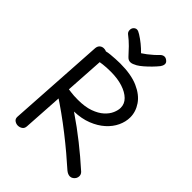

<svg xmlns="http://www.w3.org/2000/svg" viewBox="-289 -1158 1306 1306"><g transform="rotate(45 364.5 -505.0)"><path d="M130 -731Q132 -751 144 -761.5Q156 -772 173 -772Q182 -772 190.5 -769.5Q199 -767 206.5 -761.5Q214 -756 218.5 -748.5Q223 -741 222 -730L178 -27Q177 -6 162.5 4Q148 14 130 14Q114 14 99.5 4Q85 -6 86 -27ZM204 -683Q192 -681 183 -684Q174 -687 167 -693.5Q160 -700 156.5 -708.5Q153 -717 153 -725Q153 -742 171.5 -755.5Q190 -769 234 -773Q257 -775 279.5 -776.5Q302 -778 324 -778Q430 -778 498 -748Q566 -718 599 -669.5Q632 -621 632 -567Q632 -524 612 -481.5Q592 -439 553.5 -404.5Q515 -370 459.5 -348Q404 -326 333 -324Q380 -292 421.5 -261.5Q463 -231 502 -200Q541 -169 579 -137Q617 -105 657 -69Q664 -62 667 -54.5Q670 -47 670 -39Q670 -27 664 -16.5Q658 -6 647.5 1Q637 8 625 8Q616 8 606 4Q596 0 585 -9Q545 -45 494.5 -87.5Q444 -130 388.5 -173.5Q333 -217 277 -257Q221 -297 170 -330L189 -408Q200 -407 227 -403Q254 -399 295 -399Q364 -399 411 -416Q458 -433 486.5 -459Q515 -485 527.5 -514Q540 -543 540 -567Q540 -605 511.5 -633Q483 -661 433.5 -677Q384 -693 319 -693Q296 -693 279 -692Q262 -691 245 -689Q228 -687 204 -683ZM475 -1010Q488 -1023 503 -1024Q518 -1025 533 -1011Q544 -1001 542.5 -987Q541 -973 531 -959Q515 -939 493.5 -917Q472 -895 450.5 -876.5Q429 -858 412 -848Q399 -841 388 -836.5Q377 -832 366 -832Q356 -832 347.5 -836.5Q339 -841 331 -850Q309 -875 282 -902.5Q255 -930 221 -956Q209 -966 208.5 -983Q208 -1000 218 -1011Q229 -1022 241.5 -1022Q254 -1022 274 -1009Q300 -993 326.5 -971.5Q353 -950 375 -927Q391 -937 408.5 -950.5Q426 -964 443.5 -979.5Q461 -995 475 -1010Z"/></g></svg>

Font: Playpen Sans Deva
Style: Regular
Weight: 400
Designer: Pooja Saxena, Gunjan Panchal, Laura Meseguer, Veronika Burian, José Scaglione
Foundry: TypeTogether
Version: Version 2.000